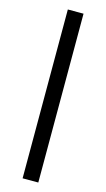

<svg xmlns="http://www.w3.org/2000/svg" viewBox="-138 -812 555 1004"><g transform="rotate(15 139.5 -310.0)"><path d="M97 -767H182V147H97Z"/></g></svg>

Font: Roboto Serif SemiCondensed Medium
Style: Regular
Weight: 500
Width: 4
Designer: Greg Gazdowicz
Foundry: Commercial Type
Version: Version 1.007